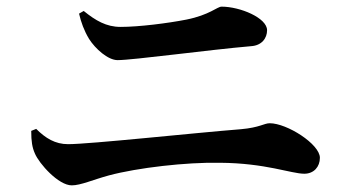

<svg xmlns="http://www.w3.org/2000/svg" viewBox="-20 -650 1040 578"><path d="M784 -559C784 -596 703 -630 647 -630C634 -630 611 -605 541 -591C485 -580 398 -569 343 -569C300 -569 268 -588 232 -617L218 -609C224 -583 233 -558 248 -533C267 -503 305 -469 334 -469C380 -469 608 -500 736 -511C768 -513 784 -535 784 -559ZM85 -188C98 -157 156 -92 196 -92C223 -92 260 -109 308 -122C394 -145 541 -162 642 -160C780 -159 857 -127 896 -127C925 -127 943 -148 943 -175C943 -216 844 -279 792 -279C775 -279 762 -266 705 -261C566 -250 250 -216 185 -216C146 -216 117 -234 89 -262L74 -256C74 -224 77 -206 85 -188Z"/></svg>

Font: Noto Serif CJK JP
Style: Bold
Weight: 700
Designer: Ryoko NISHIZUKA 西塚涼子 (kana & ideographs); Frank Grießhammer (Latin, Greek & Cyrillic); Wenlong ZHANG 张文龙 (bopomofo); San
Foundry: Adobe Systems Incorporated
Version: Version 1.000;PS 1;hotconv 16.6.53;makeotf.lib2.5.65590